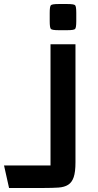

<svg xmlns="http://www.w3.org/2000/svg" viewBox="-161 -720 485 954"><path d="M-141 102H90Q90 102 90 102Q90 102 90 102V-500H214V87Q214 134.5 205.2 160.2Q196.5 186 177.8 198Q159 210 129.2 212Q99.5 214 57 214H-116ZM86 -615V-656Q86 -688.5 92 -694.2Q98 -700 131 -700H173Q206 -700 212 -694.2Q218 -688.5 218 -656V-615Q218 -582 212 -576Q206 -570 173 -570H131Q98 -570 92 -576Q86 -582 86 -615Z"/></svg>

Font: Science Gothic
Style: Regular
Weight: 400
Designer: Thomas Phinney, Vassil Kateliev, Brandon Buerkle
Foundry: Font Detective LLC
Version: Version 1.018